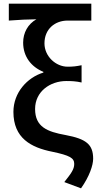

<svg xmlns="http://www.w3.org/2000/svg" viewBox="-20 -817 538 1045"><path d="M421 208C467 143 487 82 487 47C487 -31 449 -61 337 -82C237 -100 171 -126 171 -224C171 -319 253 -376 341 -376C370 -376 393 -375 424 -368V-462C394 -456 378 -454 348 -454C284 -454 222 -510 222 -581C222 -659 279 -705 348 -705H477V-797H28V-705C94 -710 123 -711 178 -712C132 -686 106 -639 106 -585C106 -509 150 -453 216 -426V-422C128 -395 53 -313 53 -208C53 -65 149 -14 265 9C360 29 384 43 384 75C384 105 367 127 330 174Z"/></svg>

Font: Noto Sans JP Medium
Style: Regular
Weight: 500
Designer: Ryoko NISHIZUKA  (kana, bopomofo & ideographs); Paul D. Hunt (Latin, Greek & Cyrillic); Sandoll Communications , Soo-you
Foundry: Adobe
Version: Version 2.002;hotconv 1.0.116;makeotfexe 2.5.65601